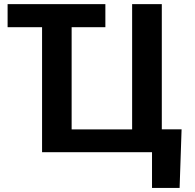

<svg xmlns="http://www.w3.org/2000/svg" viewBox="-20 -731 935 922"><path d="M842.5 171.5H710V0H182V-600.5H16.5V-711H486V-600.5H324V-109.5H614.5V-711H757V-110H852Z"/></svg>

Font: Roberto Sans
Style: Bold
Weight: 700
Designer: Google (font) & Cristiano Sobral (main changes)
Version: Version 1.000;October 12, 2021;FontCreator 14.0.0.2814 64-bi